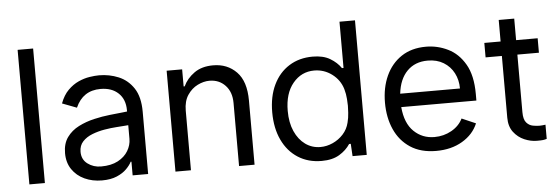

<svg xmlns="http://www.w3.org/2000/svg" viewBox="-48 -874 3008 1034"><g transform="rotate(-5 1455.5 -357.0)"><path d="M157.7 -727.3V0H73.9V-727.3Z M632.1 0V-73.9H627.8Q619.3 -56.1 599.4 -35.9Q579.5 -15.6 546.5 -1.4Q513.5 12.8 465.9 12.8Q414.1 12.8 371.8 -6.7Q329.5 -26.3 304.7 -62.9Q279.8 -99.4 279.8 -150.6Q279.8 -202.4 304.3 -236.3Q328.8 -270.2 368.1 -290.1Q407.3 -310 451.9 -320.3Q496.4 -330.6 537.6 -335Q578.8 -339.5 606.5 -342.3L632.1 -345.2V-352.3Q632.1 -410.9 596.4 -444.8Q560.7 -478.7 500 -478.7Q404.5 -478.7 365.1 -389.2L286.9 -419Q303.3 -463.1 330.1 -489.7Q356.9 -516.3 387.4 -530Q418 -543.7 447.3 -548.1Q476.6 -552.6 498.6 -552.6Q554 -552.6 603.7 -532Q653.4 -511.4 684.7 -464.1Q715.9 -416.9 715.9 -336.6V0ZM632.1 -271.3 615.1 -269.9Q598.4 -268.5 568.2 -266.5Q538 -264.6 502.8 -258.7Q467.7 -252.8 435.9 -240.4Q404.1 -228 383.9 -206.3Q363.6 -184.7 363.6 -150.6Q363.6 -109 394.7 -85.8Q425.8 -62.5 467.3 -62.5Q522 -62.5 558.6 -82Q595.2 -101.6 613.6 -132.5Q632.1 -163.4 632.1 -197.4Z M947.4 -322.4V0H863.6V-545.5H947.4V-453.1H953.1Q972.3 -494.7 1012.8 -523.6Q1053.3 -552.6 1115.1 -552.6Q1191.8 -552.6 1241.5 -501.8Q1291.2 -451 1291.2 -346.6V0H1207.4V-340.9Q1207.4 -400.6 1173.8 -436.1Q1140.3 -471.6 1088.1 -471.6Q1056.8 -471.6 1024.3 -455.6Q991.8 -439.6 969.6 -406.6Q947.4 -373.6 947.4 -322.4Z M1897.7 0H1821L1817.1 -66.8H1808.2Q1786.9 -34.1 1749.5 -11.4Q1712 11.4 1653.4 11.4Q1580.3 11.4 1525.6 -23.8Q1470.9 -58.9 1440.7 -122.9Q1410.5 -186.8 1410.5 -272.7Q1410.5 -358 1440.7 -420.8Q1470.9 -483.7 1525.6 -518.1Q1580.3 -552.6 1653.4 -552.6Q1710.2 -552.6 1747.2 -530.5Q1784.1 -508.5 1805.4 -477.3H1813.9V-727.3H1897.7ZM1494.3 -272.7Q1494.3 -209.5 1515.1 -162.6Q1535.9 -115.8 1571.9 -89.8Q1608 -63.9 1653.4 -63.9Q1687.5 -63.9 1720.2 -78.7Q1752.8 -93.4 1777 -119.9Q1801.1 -146.3 1809.7 -181.8Q1816.4 -207.4 1818 -234.7Q1819.6 -262.1 1819.6 -272.7Q1819.6 -283 1817.8 -309.5Q1816.1 -335.9 1808.2 -363.6Q1793.3 -413.7 1750.7 -445.5Q1708.1 -477.3 1654.8 -477.3Q1585.6 -477.3 1540 -422.4Q1494.3 -367.5 1494.3 -272.7Z M2272.7 11.4Q2189.6 11.4 2133.3 -25.6Q2077.1 -62.5 2048.5 -126.4Q2019.9 -190.3 2019.9 -271.3Q2019.9 -352.3 2048.8 -415.8Q2077.8 -479.4 2132.6 -516Q2187.5 -552.6 2265.6 -552.6Q2328.1 -552.6 2384.4 -525Q2440.7 -497.5 2476 -436.6Q2511.4 -375.7 2511.4 -275.6V-240.1H2105.1Q2112.9 -152 2158.6 -108Q2204.2 -63.9 2269.9 -63.9Q2320 -63.9 2362 -87.5Q2404.1 -111.2 2423.3 -150.6L2498.6 -117.9Q2474.1 -59.3 2414.4 -24Q2354.8 11.4 2272.7 11.4ZM2268.5 -477.3Q2199.9 -477.3 2157.3 -434.1Q2114.7 -391 2105.8 -312.5H2429Q2429 -358.7 2409.6 -396Q2390.3 -433.2 2354.2 -455.3Q2318.2 -477.3 2268.5 -477.3Z M2869.3 -545.5V-467.3H2752.8V-156.2Q2752.8 -116.5 2767.6 -99.6Q2782.3 -82.7 2802.4 -79Q2822.4 -75.3 2838.1 -75.3Q2848.7 -75.3 2854.4 -76.2Q2860.1 -77.1 2870.7 -78.1V-1.4Q2860.1 1.8 2851.2 3Q2842.3 4.3 2816.8 4.3Q2784.1 4.3 2749.8 -10.3Q2715.6 -24.9 2692.3 -55.4Q2669 -85.9 2669 -133.5V-467.3H2581V-545.5H2669V-661.9H2752.8V-545.5Z"/></g></svg>

Font: Inter UI
Style: Regular
Weight: 400
Designer: Rasmus Andersson
Foundry: rsms
Version: Version 2.2